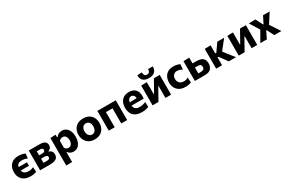

<svg xmlns="http://www.w3.org/2000/svg" viewBox="184 -2372 6294 4199"><g transform="rotate(-30 3331.0 -272.5)"><path d="M309 11Q221 11 159.8 -21.8Q98.5 -54.5 66.8 -113Q35 -171.5 35 -248.5Q35 -326 64.2 -385.2Q93.5 -444.5 151.5 -478Q209.5 -511.5 296 -511.5Q338 -511.5 384 -502.5Q430 -493.5 461.5 -477.5L450 -358Q405.5 -377.5 370.8 -383.8Q336 -390 312 -390Q257 -390 222.8 -367Q188.5 -344 182 -295.5H391.5V-207H183Q192 -156.5 232.5 -132Q273 -107.5 332.5 -107.5Q364.5 -107.5 395.2 -114.8Q426 -122 453 -138L461 -16Q434.5 -4.5 396.8 3.2Q359 11 309 11Z M553.5 0V-499H819.5Q920.5 -499 959.8 -466.5Q999 -434 999 -382Q999 -335.5 975.2 -307.8Q951.5 -280 918.5 -271V-262Q941.5 -255 962.5 -241.8Q983.5 -228.5 996.8 -204.2Q1010 -180 1010 -140.5Q1010 -98 991 -66.5Q972 -35 925.2 -17.5Q878.5 0 795.5 0ZM783.5 -396H698V-294.5H775.5Q814 -294.5 831.2 -308Q848.5 -321.5 848.5 -346.5Q848.5 -396 783.5 -396ZM698 -104.5H778Q822.5 -104.5 841.8 -116.8Q861 -129 861 -157Q861 -209.5 783.5 -209.5H698Z M1100.5 196.5V-499L1233 -506.5L1237.5 -438H1249.5Q1272 -473 1308.2 -492.8Q1344.5 -512.5 1393.5 -512.5Q1459.5 -512.5 1504.5 -477.8Q1549.5 -443 1572.5 -383.8Q1595.5 -324.5 1595.5 -250Q1595.5 -180.5 1573.8 -120.5Q1552 -60.5 1507.5 -23.5Q1463 13.5 1395 13.5Q1349.5 13.5 1316.2 -4.5Q1283 -22.5 1259 -54H1250V192ZM1338.5 -113.5Q1374 -113.5 1397 -133Q1420 -152.5 1431.2 -183.2Q1442.5 -214 1442.5 -249Q1442.5 -304 1416.5 -344Q1390.5 -384 1337.5 -384Q1311.5 -384 1288.2 -372.2Q1265 -360.5 1250 -339.5V-169.5Q1263.5 -144 1285.5 -128.8Q1307.5 -113.5 1338.5 -113.5Z M1932.5 13.5Q1842 13.5 1782.8 -23.8Q1723.5 -61 1694.8 -121.2Q1666 -181.5 1666 -251Q1666 -325.5 1696.2 -384.8Q1726.5 -444 1785.2 -478.2Q1844 -512.5 1929.5 -512.5Q2018 -512.5 2076.8 -477.8Q2135.5 -443 2165 -383.8Q2194.5 -324.5 2194.5 -251Q2194.5 -175.5 2163.8 -115.8Q2133 -56 2074.8 -21.2Q2016.5 13.5 1932.5 13.5ZM1932 -108.5Q1969.5 -108.5 1993.8 -128.8Q2018 -149 2030.2 -181.5Q2042.5 -214 2042.5 -251Q2042.5 -316.5 2012 -353.5Q1981.5 -390.5 1931.5 -390.5Q1876.5 -390.5 1847.5 -350.2Q1818.5 -310 1818.5 -251Q1818.5 -214 1831.2 -181.5Q1844 -149 1869.2 -128.8Q1894.5 -108.5 1932 -108.5Z M2286.5 0V-499H2751V0H2602V-382H2436V0Z M3120.5 13Q3024 13 2962.8 -20.8Q2901.5 -54.5 2872.8 -114.2Q2844 -174 2844 -251Q2844 -328 2871 -386.8Q2898 -445.5 2951.8 -479Q3005.5 -512.5 3085.5 -512.5Q3187.5 -512.5 3245 -458Q3302.5 -403.5 3302.5 -291.5Q3302.5 -254 3298 -225H2991Q2997 -170 3032.8 -140Q3068.5 -110 3138.5 -110Q3168 -110 3210.8 -118.5Q3253.5 -127 3289 -145L3294 -19Q3265 -5.5 3221 3.8Q3177 13 3120.5 13ZM3087 -408Q3050.5 -408 3025 -381Q2999.5 -354 2992 -307L3171.5 -310.5Q3169 -356 3145.5 -382Q3122 -408 3087 -408Z M3393.5 0V-499L3537 -503V-200H3546L3619 -330Q3643 -373 3666.8 -415.2Q3690.5 -457.5 3714 -499H3861V0H3718.5V-299H3709L3637 -170.5Q3613 -128 3589 -85Q3565 -42 3541.5 0ZM3627 -556Q3526.5 -556 3479.2 -603Q3432 -650 3431.5 -737.5L3550 -742.5Q3550 -697 3566.8 -670.2Q3583.5 -643.5 3627 -643.5Q3670.5 -643.5 3687.5 -669.8Q3704.5 -696 3704.5 -737.5H3823Q3822.5 -650 3775.5 -603Q3728.5 -556 3627 -556Z M4218.5 11Q4133.5 11 4074.5 -22.8Q4015.5 -56.5 3984.5 -115Q3953.5 -173.5 3953.5 -248.5Q3953.5 -324 3982.2 -383.8Q4011 -443.5 4067.8 -477.8Q4124.5 -512 4209 -512Q4253.5 -512 4296.5 -502.2Q4339.5 -492.5 4370 -476L4359 -347Q4316 -371.5 4284.2 -378.5Q4252.5 -385.5 4230 -385.5Q4173.5 -385.5 4139.8 -349.8Q4106 -314 4106 -253Q4106 -191 4143.5 -151.5Q4181 -112 4253 -112Q4281 -112 4308.8 -119.8Q4336.5 -127.5 4361.5 -144L4369 -15Q4343 -4 4306.2 3.5Q4269.5 11 4218.5 11Z M4461 0V-499L4608.5 -503.5V-358.5H4702Q4804.5 -358.5 4859.5 -319.5Q4914.5 -280.5 4914.5 -184Q4914.5 -101 4868.2 -50.5Q4822 0 4713 0ZM4608.5 -105H4671Q4710.5 -105 4737.8 -120Q4765 -135 4765 -181.5Q4765 -226.5 4740 -240Q4715 -253.5 4684.5 -253.5H4608.5Z M4998.5 0V-499L5148 -503.5V-298.5H5175L5224.5 -369.5Q5247 -401.5 5270 -434Q5293 -466.5 5315.5 -499H5489Q5453 -453.5 5417.5 -409Q5382 -364.5 5346.5 -319.5L5298.5 -259L5356.5 -182Q5392.5 -136.5 5428.8 -90.8Q5465 -45 5501 0H5318Q5295.5 -31 5273.2 -61.5Q5251 -92 5229 -122L5172.5 -199.5H5148V0Z M5569 0V-499L5712.5 -503V-200H5721.5L5794.5 -330Q5818.5 -373 5842.2 -415.2Q5866 -457.5 5889.5 -499H6036.5V0H5894V-299H5884.5L5812.5 -170.5Q5788.5 -128 5764.5 -85Q5740.5 -42 5717 0Z M6114.5 0Q6134 -34.5 6149 -60.5Q6164 -86 6177 -109Q6190 -132 6205 -158.5L6262 -257.5L6205.5 -349Q6182 -386.5 6161.8 -419.2Q6141.5 -452 6112.5 -499L6279 -503.5Q6294.5 -473.5 6307.5 -448Q6320.5 -422 6335 -394L6371 -324H6382L6417 -393.5Q6430.5 -421.5 6443 -445.5Q6455 -469.5 6469.5 -499H6638Q6617 -466 6602 -442.5Q6586.5 -419 6573 -398Q6559.5 -377 6543 -351L6480 -253L6543 -156.5Q6567 -119.5 6590 -85Q6613 -50.5 6645.5 0H6467.5Q6453 -27.5 6441.5 -50.5Q6429.5 -73 6415 -101L6375 -177.5H6365L6329.5 -104.5Q6315.5 -75.5 6304.2 -52.5Q6293 -29.5 6278.5 0Z"/></g></svg>

Font: Heraclito
Style: Bold
Weight: 700
Designer: Kostas Bartsokas (font) & Cristiano Sobral (main changes)
Foundry: Kostas Bartsokas (font) & Cristiano Sobral (main changes)
Version: Version 1.00;July 8, 2020;FontCreator 13.0.0.2655 64-bit